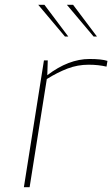

<svg xmlns="http://www.w3.org/2000/svg" viewBox="-20 -784 470 804"><path d="M164 -531H180L178 -469Q267 -537 355 -537Q405 -537 430 -529L426 -505Q392 -513 351 -513Q305 -513 263 -497Q221 -481 176 -453L104 0H80ZM140 -764H166L266 -631H252ZM260 -764H286L386 -631H372Z"/></svg>

Font: Exo Thin
Style: Italic
Weight: 250
Italic angle: -9°
Designer: Natanael Gama
Foundry: Natanael Gama
Version: Version 1.500; ttfautohint (v1.6)